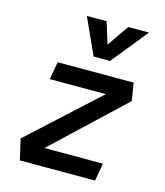

<svg xmlns="http://www.w3.org/2000/svg" viewBox="-115 -863 816 950"><g transform="rotate(15 293.0 -388.0)"><path d="M535.2 -426.8 138.7 -53.7 51.8 -106 465.3 -484.4ZM477.5 -90.8 461.4 0H76.2L51.8 -106L82 -90.8ZM535.2 -426.8H115.2L131.3 -517.6H520.5ZM295.9 -590.8 211.4 -776.4H312.5L350.1 -656.2H340.3L423.8 -776.4H529.8L379.9 -590.8Z"/></g></svg>

Font: Cascadia Mono NF
Style: Italic
Weight: 400
Italic angle: -10°
Monospace: yes
Designer: Aaron Bell
Foundry: Saja Typeworks
Version: Version 2404.023